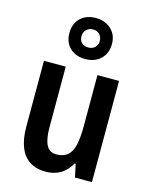

<svg xmlns="http://www.w3.org/2000/svg" viewBox="-124 -906 778 995"><g transform="rotate(15 265.0 -408.5)"><path d="M465 -543V0H374L359 -70H353Q339 -44 319 -26Q299 -8 273.5 1Q248 10 219 10Q167 10 132 -13Q97 -36 79.5 -80.5Q62 -125 62 -189V-543H179V-217Q179 -154 195.5 -122.5Q212 -91 249 -91Q288 -91 310 -111Q332 -131 340.5 -170Q349 -209 349 -267V-543ZM266 -607Q214 -607 183 -637Q152 -667 152 -716Q152 -767 183 -797Q214 -827 266 -827Q315 -827 347.5 -797Q380 -767 380 -718Q380 -668 348.5 -637.5Q317 -607 266 -607ZM266 -669Q287 -669 301 -682Q315 -695 315 -717Q315 -738 301.5 -752Q288 -766 266 -766Q245 -766 231 -752Q217 -738 217 -717Q217 -695 229.5 -682Q242 -669 266 -669Z"/></g></svg>

Font: Noto Sans Khmer Condensed SemiBold
Style: Regular
Weight: 600
Width: 3
Designer: Danh Hong and the Monotype Design Team
Foundry: Monotype Imaging Inc.
Version: Version 2.004